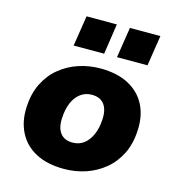

<svg xmlns="http://www.w3.org/2000/svg" viewBox="-110 -832 862 937"><g transform="rotate(15 320.5 -363.0)"><path d="M297 11Q213 11 155 -19.5Q97 -50 68.5 -106Q40 -162 44 -234Q47 -302 72.5 -353.5Q98 -405 140 -439.5Q182 -474 234.5 -491.5Q287 -509 344 -509Q429 -509 487 -478Q545 -447 573 -392Q601 -337 597 -264Q594 -196 568.5 -144.5Q543 -93 501 -58.5Q459 -24 407 -6.5Q355 11 297 11ZM304 -124Q338 -124 362 -142.5Q386 -161 400.5 -194.5Q415 -228 417 -271Q420 -320 399.5 -347Q379 -374 337 -374Q304 -374 279.5 -355.5Q255 -337 241 -304Q227 -271 225 -227Q222 -178 242.5 -151Q263 -124 304 -124ZM407 -583 431 -737H585L561 -583ZM188 -583 212 -737H365L342 -583Z"/></g></svg>

Font: Nunito Sans 10pt Black
Style: Italic
Weight: 900
Italic angle: -9°
Designer: Vernon Adams
Foundry: Vernon Adams
Version: Version 3.101;gftools[0.9.27]